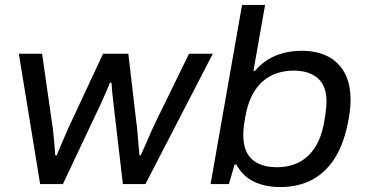

<svg xmlns="http://www.w3.org/2000/svg" viewBox="-20 -743 1476 775"><path d="M142 0 56 -526H150L189 -253Q193 -230 195.5 -204Q198 -178 200 -155Q202 -132 203 -116H209Q216 -134 226.5 -158Q237 -182 247.5 -207Q258 -232 268 -252L396 -526H498L530 -252Q533 -233 535 -208Q537 -183 539 -158.5Q541 -134 543 -116H548Q557 -135 567.5 -159.5Q578 -184 589 -209Q600 -234 609 -252L743 -526H839L567 0H476L443 -282Q441 -302 438 -325.5Q435 -349 433 -371Q431 -393 430 -409H424Q417 -392 407 -369Q397 -346 386.5 -323Q376 -300 367 -282L234 0Z M1112 12Q1049 12 1003.5 -10.5Q958 -33 934 -79H927L904 0H830L957 -723H1050L1003 -457H1009Q1033 -485 1062.5 -503Q1092 -521 1126.5 -529.5Q1161 -538 1197 -538Q1258 -538 1302 -516Q1346 -494 1370.5 -450Q1395 -406 1395 -340Q1395 -315 1391.5 -289Q1388 -263 1382 -237Q1364 -152 1326.5 -97Q1289 -42 1235 -15Q1181 12 1112 12ZM1097 -68Q1146 -68 1185 -87Q1224 -106 1251 -147Q1278 -188 1289 -254Q1293 -275 1294.5 -289Q1296 -303 1297 -313.5Q1298 -324 1298 -332Q1298 -376 1282 -403.5Q1266 -431 1236 -444.5Q1206 -458 1166 -458Q1131 -458 1099.5 -448Q1068 -438 1042 -416Q1016 -394 997.5 -358Q979 -322 970 -271Q967 -253 965 -240Q963 -227 962.5 -217Q962 -207 962 -198Q962 -154 977.5 -125.5Q993 -97 1023.5 -82.5Q1054 -68 1097 -68Z"/></svg>

Font: Archivo SemiExpanded
Style: Italic
Weight: 400
Width: 6
Italic angle: -10°
Designer: Hector Gatti
Foundry: Omnibus-Type
Version: Version 2.001